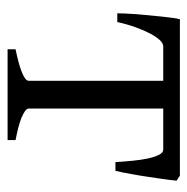

<svg xmlns="http://www.w3.org/2000/svg" viewBox="-14 -480 494 506"><g transform="rotate(90 233.0 -227.0)"><path d="M109.9 0V-21Q126.5 -24.4 141.4 -28.3Q156.2 -32.2 167.7 -36.6Q179.2 -41 186 -45.7Q192.9 -50.3 192.9 -55.7V-410.2H102.1Q94.2 -410.2 85.7 -401.1Q77.1 -392.1 68.6 -376Q60.1 -359.9 52 -337.6Q43.9 -315.4 38.1 -289.1H15.1Q15.1 -295.9 15.6 -309.3Q16.1 -322.8 17.3 -338.9Q18.6 -355 20.3 -372.6Q22 -390.1 23.7 -406.2Q25.4 -422.4 27.1 -435.1Q28.8 -447.8 30.8 -454.1H442.9L456.1 -445.3Q455.6 -439 454.1 -426.5Q452.6 -414.1 450.2 -398.4Q447.8 -382.8 445.3 -365.7Q442.9 -348.6 439.9 -332.8Q437 -316.9 434.6 -304Q432.1 -291 430.2 -284.2H407.2Q405.8 -307.1 403.6 -329.8Q401.4 -352.5 397.5 -370.4Q393.6 -388.2 387.9 -399.2Q382.3 -410.2 374.5 -410.2H266.1V-55.7Q266.1 -50.8 272.5 -46.1Q278.8 -41.5 289.8 -36.9Q300.8 -32.2 316.2 -28.3Q331.5 -24.4 349.1 -21V0Z"/></g></svg>

Font: Noto Serif Devanagari
Style: Regular
Weight: 400
Designer: Monotype Design Team
Foundry: Monotype Imaging Inc.
Version: Version 1.01